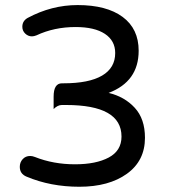

<svg xmlns="http://www.w3.org/2000/svg" viewBox="-20 -712 653 743"><path d="M541 -178.7Q541 -89.8 471.2 -39.6Q401.4 10.7 287.1 10.7Q175.8 10.7 83 -28.3Q56.6 -39.1 56.6 -66.4Q56.6 -84 67.9 -96.2Q79.1 -108.4 96.7 -108.4Q105.5 -108.4 115.2 -104.5Q186.5 -76.2 270.5 -76.2Q351.6 -76.2 400.9 -102.5Q450.2 -128.9 450.2 -183.6Q450.2 -305.7 235.4 -305.7H219.7Q203.1 -305.7 187.5 -290Q187.5 -305.7 187.5 -337.9Q187.5 -389.6 219.7 -389.6H225.6Q324.2 -389.6 375 -419.4Q425.8 -449.2 425.8 -506.8Q425.8 -554.7 385.7 -581.1Q345.7 -607.4 272.5 -607.4Q189.5 -607.4 121.1 -575.2Q111.3 -571.3 103.5 -571.3Q88.9 -571.3 77.6 -582Q66.4 -592.8 66.4 -608.4Q66.4 -630.9 86.9 -642.6Q179.7 -692.4 280.3 -692.4Q392.6 -692.4 454.6 -646.5Q516.6 -600.6 516.6 -515.6Q516.6 -396.5 400.4 -352.5Q461.9 -337.9 501.5 -294.9Q541 -252 541 -178.7Z"/></svg>

Font: YuPearl-Regular
Style: Regular
Weight: 400
Designer: Max Yao
Foundry: Max-Everyday
Version: Version 1.011; ttfautohint (v1.8.3)